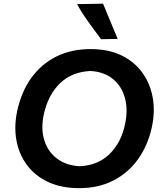

<svg xmlns="http://www.w3.org/2000/svg" viewBox="-20 -988 855 1021"><path d="M401.5 12.5Q305.5 12.5 235.5 -20.5Q165.5 -53.5 123 -111Q80.5 -168.5 67.2 -242.5Q54 -316.5 71.5 -398Q93 -499 145.8 -572.8Q198.5 -646.5 278.5 -686.8Q358.5 -727 462.5 -727Q556 -727 625 -693.8Q694 -660.5 736.2 -602.5Q778.5 -544.5 792 -469.8Q805.5 -395 787.5 -312Q767 -216 715 -142.8Q663 -69.5 583.8 -28.5Q504.5 12.5 401.5 12.5ZM403.5 -104Q501.5 -108.5 563.2 -169.5Q625 -230.5 645 -328Q661.5 -405.5 644 -468Q626.5 -530.5 579.8 -568.5Q533 -606.5 461 -610.5Q360 -605.5 297.5 -543.5Q235 -481.5 213 -380Q196.5 -302.5 215.8 -241.5Q235 -180.5 283.8 -144.2Q332.5 -108 403.5 -104ZM517.5 -779.5Q483.5 -824.5 447.8 -874.5Q412 -924.5 390 -966L528 -968.5Q547.5 -921 567 -874.2Q586.5 -827.5 606 -781Z"/></svg>

Font: Commissioner Loud SemiBold
Style: Italic
Weight: 600
Italic angle: -12°
Designer: Kostas Bartsokas
Foundry: Kostas Bartsokas
Version: Version 1.000; ttfautohint (v1.8.3)